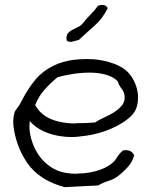

<svg xmlns="http://www.w3.org/2000/svg" viewBox="-20 -728 625 786"><path d="M529.3 -92.8Q522.5 -65.4 502.9 -43.9Q483.4 -22.5 463.9 -7.8Q446.3 5.9 423.8 12.7Q401.4 19.5 381.8 31.2Q344.7 33.2 311.5 34.7Q278.3 36.1 245.1 38.1Q203.1 27.3 167.5 7.3Q131.8 -12.7 104.5 -43.9Q91.8 -58.6 77.1 -84Q62.5 -109.4 51.8 -140.1Q41 -170.9 36.1 -204.1Q34.2 -215.8 34.2 -228.5Q34.2 -248 39.1 -265.6Q41 -274.4 50.8 -286.1Q60.5 -297.9 68.4 -314.5Q93.8 -364.3 124.5 -401.4Q155.3 -438.5 203.1 -460.9Q233.4 -475.6 276.4 -482.4Q304.7 -486.3 333 -486.3Q348.6 -486.3 364.3 -485.4Q408.2 -481.4 447.8 -466.8Q487.3 -452.1 509.8 -425.8Q524.4 -408.2 533.7 -385.3Q543 -362.3 544.9 -337.9V-327.1Q544.9 -308.6 540 -291Q533.2 -268.6 515.6 -252Q493.2 -230.5 460.4 -213.4Q427.7 -196.3 390.1 -185.1Q352.5 -173.8 311.5 -169.9Q292 -167 273.4 -167Q252 -167 232.4 -169.9Q193.4 -174.8 159.7 -189.9Q126 -205.1 101.6 -232.4Q100.6 -221.7 100.6 -211.9Q100.6 -186.5 107.4 -161.1Q117.2 -125 136.7 -95.7Q156.2 -66.4 185.1 -46.4Q213.9 -26.4 248 -20.5Q268.6 -16.6 292 -16.6Q294.9 -16.6 297.9 -17.6Q323.2 -17.6 348.1 -22Q373 -26.4 395.5 -35.2Q418 -43.9 434.6 -56.6Q449.2 -67.4 458.5 -83Q467.8 -98.6 483.4 -112.3Q488.3 -113.3 493.2 -113.3Q505.9 -113.3 513.7 -109.4Q523.4 -103.5 529.3 -92.8ZM490.2 -334Q488.3 -352.5 478 -364.7Q467.8 -377 460.9 -396.5Q441.4 -415 411.1 -422.9Q380.9 -430.7 347.7 -430.7Q313.5 -430.7 278.8 -425.3Q244.1 -419.9 215.8 -412.1Q187.5 -388.7 163.1 -361.8Q138.7 -335 124 -297.9Q140.6 -268.6 166 -252.4Q191.4 -236.3 223.6 -229.5Q253.9 -222.7 288.1 -222.7Q290 -222.7 293 -223.6Q330.1 -223.6 369.1 -226.6Q384.8 -237.3 406.7 -247.1Q428.7 -256.8 447.8 -269Q466.8 -281.2 479.5 -296.9Q490.2 -310.5 490.2 -328.1ZM420.9 -694.3Q400.4 -652.3 367.7 -623.5Q335 -594.7 302.7 -564.5Q292 -561.5 279.3 -558.6Q274.4 -556.6 269.5 -556.6Q261.7 -556.6 253.9 -560.5Q252 -567.4 252 -574.2Q252 -582 255.9 -588.9Q262.7 -598.6 274.4 -605Q286.1 -611.3 298.8 -617.2Q311.5 -623 319.3 -632.8Q334 -652.3 350.6 -668.5Q367.2 -684.6 380.9 -704.1Q389.6 -708 398.4 -708Q401.4 -708 405.3 -707Q416 -705.1 420.9 -694.3Z"/></svg>

Font: Crafty Girls
Style: Regular
Weight: 400
Designer: Crystal Kluge
Foundry: Font Diner, Inc DBA Tart Workshop
Version: Version 1.001